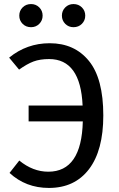

<svg xmlns="http://www.w3.org/2000/svg" viewBox="-20 -914 584 946"><path d="M133 -780Q108 -780 91.5 -796.5Q75 -813 75 -837Q75 -861 91.5 -877.5Q108 -894 133 -894Q157 -894 173.5 -877.5Q190 -861 190 -837Q190 -813 173.5 -796.5Q157 -780 133 -780ZM342 -780Q318 -780 301.5 -796.5Q285 -813 285 -837Q285 -861 301.5 -877.5Q318 -894 342 -894Q367 -894 383.5 -877.5Q400 -861 400 -837Q400 -813 383.5 -796.5Q367 -780 342 -780ZM225 -701Q347 -701 418 -614Q489 -527 489 -345Q489 -173 418.5 -80.5Q348 12 221 12Q107 12 27 -62L75 -123Q142 -68 218 -68Q382 -68 388 -316H121V-394H387Q377 -623 222 -623Q177 -623 145 -611Q113 -599 74 -571L25 -630Q112 -701 225 -701Z"/></svg>

Font: Fira Sans
Style: Regular
Weight: 400
Designer: Carrois Corporate & Edenspiekermann AG
Foundry: Carrois Corporate GbR & Edenspiekermann AG
Version: Version 4.106;PS 004.106;hotconv 1.0.70;makeotf.lib2.5.58329